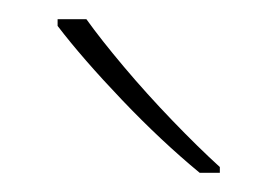

<svg xmlns="http://www.w3.org/2000/svg" viewBox="-20 -786 289 200"><path d="M70 -766Q85 -745 109 -716.5Q133 -688 160 -660Q187 -632 209 -612V-606H188Q148 -639 107 -682Q66 -725 40 -759V-766Z"/></svg>

Font: Noto Sans Bengali UI Thin
Style: Regular
Weight: 100
Designer: Jelle Bosma - Monotype Design Team
Foundry: Monotype Imaging Inc.
Version: Version 2.003; ttfautohint (v1.8.4.7-5d5b)